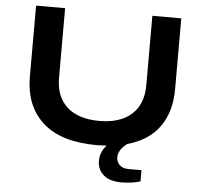

<svg xmlns="http://www.w3.org/2000/svg" viewBox="-58 -748 1061 1004"><g transform="rotate(5 472.0 -246.0)"><path d="M472.2 12.2Q282.7 12.2 186.8 -74.2Q90.8 -160.6 90.8 -314.9V-687H243.2V-321.8Q243.2 -222.7 302.7 -168.9Q362.3 -115.2 472.2 -115.2Q581.5 -115.2 641.4 -169.2Q701.2 -223.1 701.2 -321.8V-687H853V-314.9Q853 -197.3 796.9 -117.9Q740.7 -38.6 628.9 -7.8Q583 26.4 583 65.9Q583 89.4 599.4 105.7Q615.7 122.1 646 122.1H714.8V181.2Q669.9 194.8 612.8 194.8Q580.1 194.8 553.2 185.3Q526.4 175.8 507.6 151.9Q488.8 127.9 488.8 92.8Q488.8 46.4 522 9.8Q481.9 12.2 472.2 12.2Z"/></g></svg>

Font: Archivo Expanded SemiBold
Style: Regular
Weight: 600
Width: 7
Designer: Hector Gatti
Foundry: Omnibus-Type
Version: Version 2.001